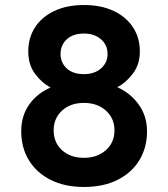

<svg xmlns="http://www.w3.org/2000/svg" viewBox="-20 -732 669 764"><path d="M314 12Q238 12 182 -16Q126 -44 95.2 -94Q64.5 -144 64.5 -210Q64.5 -271 96 -315.8Q127.5 -360.5 181.5 -384Q147.5 -401 120 -437.5Q92.5 -474 92.5 -527.5Q92.5 -581.5 119.2 -623Q146 -664.5 195.8 -688.2Q245.5 -712 314 -712Q383 -712 432.8 -688.2Q482.5 -664.5 509.5 -623Q536.5 -581.5 536.5 -527.5Q536.5 -475.5 508.5 -438.8Q480.5 -402 446.5 -385Q499 -362 532 -316Q565 -270 565 -210Q565 -144 534.2 -94Q503.5 -44 447.2 -16Q391 12 314 12ZM314 -437Q356 -437 382 -459.8Q408 -482.5 408 -517.5Q408 -553 381.8 -575.8Q355.5 -598.5 314 -598.5Q271 -598.5 246 -575.8Q221 -553 221 -517.5Q221 -482.5 245.5 -459.8Q270 -437 314 -437ZM314 -104Q366.5 -104 401 -134.2Q435.5 -164.5 435.5 -213.5Q435.5 -261 401.5 -291.8Q367.5 -322.5 314 -322.5Q260 -322.5 226.8 -291.8Q193.5 -261 193.5 -213.5Q193.5 -164.5 227 -134.2Q260.5 -104 314 -104Z"/></svg>

Font: Overpass
Style: Bold
Weight: 700
Designer: Delve Withrington, Dave Bailey, Thomas Jockin
Foundry: Delve Fonts LLC
Version: Version 4.000; ttfautohint (v1.8.3)